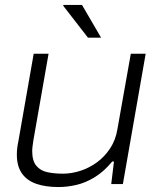

<svg xmlns="http://www.w3.org/2000/svg" viewBox="-20 -743 639 775"><path d="M216 12Q164 12 126.5 -1Q89 -14 68.5 -43Q48 -72 48 -119Q48 -132 49.5 -145Q51 -158 54 -172L116 -526H176L115 -178Q113 -165 111.5 -153.5Q110 -142 110 -133Q110 -94 126.5 -74Q143 -54 171 -48Q199 -42 234 -42Q269 -42 304.5 -53.5Q340 -65 371 -87.5Q402 -110 424.5 -144Q447 -178 454 -222L508 -526H568L476 0H429L440 -91H433Q399 -50 362 -27.5Q325 -5 288 3.5Q251 12 216 12ZM335 -591 235 -720 236 -723H311L388 -591Z"/></svg>

Font: Archivo SemiExpanded ExtraLight
Style: Italic
Weight: 250
Width: 6
Italic angle: -10°
Designer: Hector Gatti
Foundry: Omnibus-Type
Version: Version 2.001